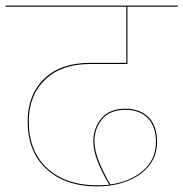

<svg xmlns="http://www.w3.org/2000/svg" viewBox="-30 -700 656 687"><path d="M426 -472V-471H292Q190 -471 131.5 -415Q73 -359 73 -265Q73 -159 139 -98Q205 -37 318 -37Q347 -37 361 -39Q330 -92 317 -128.5Q304 -165 304 -194Q304 -242 333 -276.5Q362 -311 419 -311Q472 -311 502 -280Q532 -249 532 -193Q532 -142 502.5 -106Q473 -70 424 -51.5Q375 -33 318 -33Q204 -33 136.5 -95Q69 -157 69 -265Q69 -361 128 -418Q187 -475 291 -475H422V-676H-10V-680H606V-676H426ZM365 -40Q436 -50 482 -89.5Q528 -129 528 -193Q528 -247 499 -277Q470 -307 419 -307Q364 -307 336 -274Q308 -241 308 -194Q308 -137 365 -40Z"/></svg>

Font: FiraGO Four
Style: Regular
Weight: 100
Designer: bBox Type
Foundry: bBox Type GmbH
Version: Version 1.001